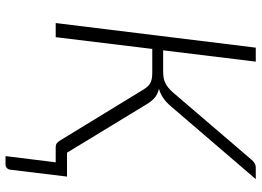

<svg xmlns="http://www.w3.org/2000/svg" viewBox="-143 -605 925 679"><g transform="rotate(90 319.5 -265.5)"><path d="M158 -380H233Q244.5 -380 254 -381.5Q263.5 -383 272.2 -387Q281 -391 289.8 -398Q298.5 -405 308 -416L544 -691.5Q549.5 -698.5 556.8 -703Q564 -707.5 572.5 -707.5H613.5L356 -407.5Q342 -391 327.2 -380.8Q312.5 -370.5 294 -365Q315 -360 327.5 -348.5Q340 -337 351.5 -317L520 -40H604.5L580 161.5Q579 168.5 573.8 173Q568.5 177.5 561.5 177.5H532L554 0H501Q491.5 0 486 -4.5Q480.5 -9 475 -18.5L299 -306.5Q293.5 -315.5 288.2 -322.2Q283 -329 276 -333.2Q269 -337.5 259.8 -339.5Q250.5 -341.5 237.5 -341.5H153L111.5 0H61.5L148.5 -707.5H198Z"/></g></svg>

Font: Lato Light
Style: Italic
Weight: 300
Italic angle: -7°
Designer: Lukasz Dziedzic
Foundry: tyPoland Lukasz Dziedzic
Version: Version 2.007; 2014-02-27